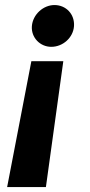

<svg xmlns="http://www.w3.org/2000/svg" viewBox="-20 -573 365 777"><path d="M8.9 183.9H165.8L236.2 -325.3H106.9ZM109 -467.3C105.5 -421.2 142 -383.5 187.5 -383.5C234.7 -383.5 276.3 -420.8 279.5 -467.3C282.7 -514.9 247.9 -552.6 200.3 -552.6C155.5 -552.6 112.9 -514.9 109 -467.3Z"/></svg>

Font: Magic Ui Pro
Style: Bold Italic
Weight: 700
Italic angle: -9.39999°
Designer: Stefan Endress, Andreas Faust
Version: Version 1.000;FEAKit 1.0